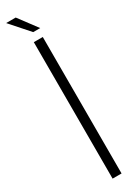

<svg xmlns="http://www.w3.org/2000/svg" viewBox="-250 -844 602 853"><g transform="rotate(-30 51.0 -417.5)"><path d="M60 -740 -24 -835H25L96 -740ZM40 0V-700H86V0Z"/></g></svg>

Font: Bebas Neue Book
Style: Regular
Weight: 400
Designer: Ryoichi Tsunekawa
Foundry: Ryoichi Tsunekawa
Version: Version 001.003